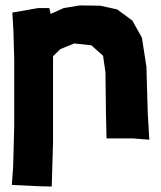

<svg xmlns="http://www.w3.org/2000/svg" viewBox="-20 -515 592 705"><path d="M25.4 -468.8 29.3 -401.4 32.2 -298.8V-52.7L28.3 96.7L23.4 164.1L125 168.9L169.9 169.9L174.8 6.8V-99.6V-231.4V-308.6L202.1 -335L252.9 -355.5L315.4 -348.6L358.4 -310.5L367.2 -250L369.1 -99.6L371.1 -6.8H467.8L528.3 -2L522.5 -100.6L517.6 -270.5L501 -377L465.8 -439.5L410.2 -480.5L347.7 -494.1L273.4 -495.1L213.9 -485.4L166 -463.9L161.1 -485.4H120.1Z"/></svg>

Font: MaokenAssortedSans-TC
Style: Regular
Weight: 500
Version: Version 0.83